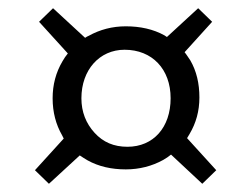

<svg xmlns="http://www.w3.org/2000/svg" viewBox="-20 -590 608 467"><path d="M286 -178C319 -178 350 -186 377 -201C384 -205 390 -209 396 -214L472 -143L506 -176L435 -254C437 -257 439 -261 441 -264C457 -291 465 -320 465 -353C465 -387 458 -417 443 -443C438 -450 434 -457 429 -463L496 -537L462 -570L386 -500C384 -501 382 -503 380 -504C353 -519 321 -526 286 -526C253 -526 223 -518 196 -503C193 -502 190 -500 187 -498L109 -570L75 -537L145 -460C140 -454 136 -448 132 -441C116 -414 108 -384 108 -351C108 -317 116 -287 131 -261C132 -258 134 -256 135 -253L65 -176L99 -143L174 -212C180 -208 186 -204 193 -200C220 -185 251 -178 286 -178ZM290 -233C257 -233 231 -244 210 -267C189 -290 178 -318 178 -351C178 -420 222 -469 283 -469C350 -469 395 -422 395 -351C395 -280 353 -233 290 -233Z"/></svg>

Font: Domine
Style: Regular
Weight: 400
Designer: Pablo Impallari, Rodrigo Fuenzalida, Brenda Gallo
Foundry: Pablo Impallari, Rodrigo Fuenzalida, Brenda Gallo
Version: Version 2.000